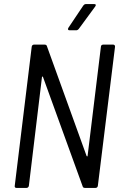

<svg xmlns="http://www.w3.org/2000/svg" viewBox="-20 -918 597 938"><path d="M441 -898H399C394 -898 390 -895 387 -891L314 -782C310 -775 312 -770 320 -770H353C357 -770 362 -773 365 -777L445 -886C450 -893 449 -898 441 -898ZM473 -690 408 -157C408 -153 405 -153 403 -156L209 -693C208 -698 203 -700 198 -700H146C140 -700 136 -696 135 -690L52 -10C51 -4 54 0 60 0H110C115 0 120 -4 121 -10L185 -541C185 -545 188 -545 190 -542L384 -7C385 -2 390 0 395 0H447C453 0 457 -4 458 -10L542 -690C542 -696 539 -700 533 -700H484C478 -700 473 -696 473 -690Z"/></svg>

Font: Barlow Semi Condensed
Style: Italic
Weight: 400
Width: 4
Italic angle: -7°
Designer: Jeremy Tribby
Foundry: Tribby Type
Version: Version 1.422;hotconv 1.0.109;makeotfexe 2.5.65596